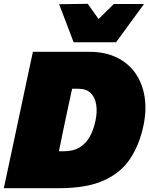

<svg xmlns="http://www.w3.org/2000/svg" viewBox="-28 -984 780 1004"><path d="M-8 0Q4 -55.5 15 -107.5Q26 -159.5 41 -229L93 -474Q108 -545.5 119.8 -600Q131.5 -654.5 144 -713H439Q521.5 -713 582.2 -683.5Q643 -654 679.8 -601.5Q716.5 -549 727.8 -479.8Q739 -410.5 723 -331Q702.5 -230.5 654.2 -156.2Q606 -82 516.2 -41Q426.5 0 282 0ZM280 -193H305Q356 -193 389.2 -213.8Q422.5 -234.5 442 -270.2Q461.5 -306 471 -351Q481 -398 475.2 -436.2Q469.5 -474.5 446.5 -497.2Q423.5 -520 381 -520H349Q344 -496 338.8 -472.2Q333.5 -448.5 326 -413L301 -295Q294.5 -262 289.5 -238.5Q284.5 -215 280 -193ZM357 -763Q338 -813.5 319 -863Q300 -912.5 281 -962L431 -964Q444.5 -944.5 458.8 -924.5Q473 -904.5 487.5 -884.5Q508 -904.5 527.8 -924.2Q547.5 -944 567 -963H725Q688.5 -913 652.2 -863.2Q616 -813.5 579 -763Z"/></svg>

Font: Commissioner Black
Style: Italic
Weight: 900
Italic angle: -12°
Designer: Kostas Bartsokas
Foundry: Kostas Bartsokas
Version: Version 1.000; ttfautohint (v1.8.3)